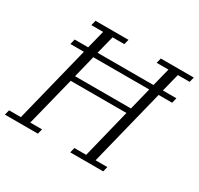

<svg xmlns="http://www.w3.org/2000/svg" viewBox="-163 -879 1096 1059"><g transform="rotate(30 385.0 -349.0)"><path d="M-7 -32H68L189 -518H103L111 -551H197L226 -666H151L159 -698H369L361 -666H286L257 -551H613L642 -666H567L575 -698H785L777 -666H702L673 -551H759L751 -518H665L544 -32H619L611 0H401L409 -32H484L561 -343H206L128 -32H203L195 0H-15ZM214 -377H570L605 -518H249Z"/></g></svg>

Font: IBM Plex Serif Light
Style: Italic
Weight: 300
Italic angle: -14°
Designer: Mike Abbink, Paul van der Laan, Pieter van Rosmalen
Foundry: Bold Monday
Version: Version 3.001